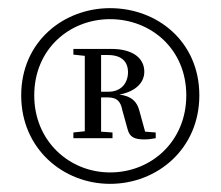

<svg xmlns="http://www.w3.org/2000/svg" viewBox="-20 -794 541 471"><path d="M64 -560C64 -674 151 -747 250 -747C350 -747 437 -674 437 -560C437 -447 351 -371 250 -371C151 -371 64 -447 64 -560ZM32 -560C32 -429 135 -343 250 -343C366 -343 469 -429 469 -560C469 -692 366 -774 250 -774C136 -774 32 -692 32 -560ZM188 -455H256V-469L228 -471V-555H245C267 -555 276 -545 280 -524L293 -477C298 -458 309 -452 334 -452C345 -452 350 -453 362 -455V-469L336 -471L322 -522C316 -545 303 -558 273 -562C315 -570 334 -593 334 -618C334 -652 305 -674 253 -674H160V-660L188 -657V-472L160 -469V-455ZM228 -659H245C279 -659 294 -642 294 -617C294 -591 278 -569 246 -569H228Z"/></svg>

Font: Harano Aji Mincho KR
Style: Regular
Weight: 400
Foundry: Masamichi Hosoda
Version: HaranoAjiMinchoKR-Regular version 20230610;ttx 4.39.4